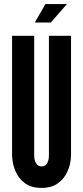

<svg xmlns="http://www.w3.org/2000/svg" viewBox="-20 -910 406 938"><path d="M307 -890 228 -800H150L202 -890ZM327 -735V-151C326 -121 320 -94 309 -71C300 -51 286 -32 266 -17C246 -1 219 8 183 8C147 8 119 -1 99 -17C79 -32 66 -51 57 -71C46 -94 40 -121 39 -151V-735H147V-151C147 -130 152 -116 162 -105C167 -100 174 -97 183 -97C202 -97 211 -109 215 -124C218 -131 219 -140 219 -151V-735Z"/></svg>

Font: League Gothic
Style: Regular
Weight: 400
Designer: The League of Moveable Type
Version: Version 1.560;PS 001.560;hotconv 1.0.56;makeotf.lib2.0.21325